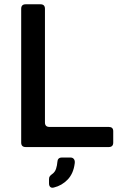

<svg xmlns="http://www.w3.org/2000/svg" viewBox="-20 -687 577 897"><path d="M100 0Q79 0 79 -21V-646Q79 -667 100 -667H169Q190 -667 190 -646V-115Q190 -94 211 -94H488Q509 -94 509 -74V-21Q509 0 488 0ZM232 189Q221 192 215 186.5Q209 181 209 170V150Q209 141 213 136Q217 131 224 126Q237 117 242 101Q247 85 248 70Q249 49 269 49H310Q320 49 325.5 56.5Q331 64 329 77Q323 124 296 152Q269 180 232 189Z"/></svg>

Font: Pitagon Sans Medium
Style: Regular
Weight: 500
Designer: Travis Tran
Foundry: Pitagon
Version: Version 1.001; ttfautohint (v1.8.4.7-5d5b);gftools[0.9.26]